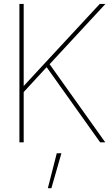

<svg xmlns="http://www.w3.org/2000/svg" viewBox="-20 -748 586 1009"><path d="M82 0V-727.5H104.5V-295.9Q145 -339.4 182.1 -379.9Q219.2 -420.4 260.7 -464.8L504.4 -727.5H534.2L240.7 -410.6L533.2 0H506.3L225.1 -395L104.5 -264.2V0ZM231.4 241.2 278.3 57.6H302.7L250 241.2Z"/></svg>

Font: Inter Display Thin
Style: Regular
Weight: 100
Designer: Rasmus Andersson
Foundry: rsms
Version: Version 4.000;git-a52131595